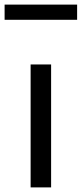

<svg xmlns="http://www.w3.org/2000/svg" viewBox="-33 -814 355 834"><path d="M-13 -728V-794H302V-728ZM100 0V-534H189V0Z"/></svg>

Font: Martel Sans
Style: Regular
Weight: 400
Designer: Dan Reynolds and Mathieu Réguer
Foundry: Dan Reynolds and Mathieu Réguer
Version: Version 1.001;PS 001.001;hotconv 1.0.70;makeotf.lib2.5.58329